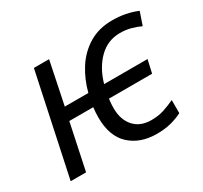

<svg xmlns="http://www.w3.org/2000/svg" viewBox="-120 -709 933 882"><g transform="rotate(-30 347.0 -267.5)"><path d="M481.4 9.8Q393.1 9.8 338.9 -40.3Q284.7 -90.3 284.7 -190.4Q284.7 -203.1 285.6 -216.3Q286.6 -229.5 288.1 -242.7H161.1L109.9 0H28.3L142.1 -535.2H222.7L176.3 -310.5H301.3Q317.4 -374 351.3 -427.2Q385.3 -480.5 438 -512.7Q490.7 -544.9 562.5 -544.9Q633.8 -544.9 694.3 -519.5L670.9 -451.2Q650.9 -460.9 623.3 -468.8Q595.7 -476.6 564 -476.6Q499.5 -476.6 452.9 -431.2Q406.2 -385.7 384.3 -309.6H614.7L599.1 -240.7H370.1Q368.2 -224.1 367.4 -213.9Q366.7 -203.6 366.7 -191.4Q366.7 -130.9 399.4 -94.2Q432.1 -57.6 490.7 -57.6Q528.3 -57.6 557.9 -67.4Q587.4 -77.1 616.7 -90.8V-21.5Q590.3 -7.8 556.9 1Q523.4 9.8 481.4 9.8Z"/></g></svg>

Font: Open Sans
Style: Italic
Weight: 400
Italic angle: -12°
Designer: Monotype Design Team
Foundry: Monotype Imaging Inc.
Version: Version 3.000; ttfautohint (v1.8.4)